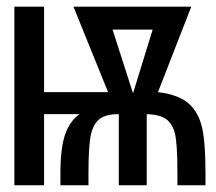

<svg xmlns="http://www.w3.org/2000/svg" viewBox="-20 -548 640 568"><path d="M22.5 0V-528.3H110.4V-275.4H299.8L197.3 -528.3H545.9L447.3 -275.4Q502.4 -269 532.2 -246.6Q562 -224.1 575 -181.4Q587.9 -138.7 587.9 -34.2V0H504.9V-34.2Q504.9 -125.5 497.1 -154.5Q489.3 -183.6 470.5 -196.3Q451.7 -209 414.1 -210.4V0H331.5V-210.4Q294.9 -210.4 276.4 -197.3Q257.8 -184.1 249.8 -153.3Q241.7 -122.6 241.7 -34.2V0H158.7V-34.2Q158.7 -109.4 172.4 -149.4Q186 -189.5 215.3 -210.4H110.4V0ZM431.6 -460.4H313L373.5 -272Z"/></svg>

Font: Cousine
Style: Regular
Weight: 400
Monospace: yes
Designer: Steve Matteson
Foundry: Monotype Imaging Inc.
Version: Version 1.21